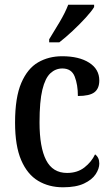

<svg xmlns="http://www.w3.org/2000/svg" viewBox="-20 -786 475 816"><path d="M248 10Q188 10 142 -17.5Q96 -45 70 -105.5Q44 -166 44 -265Q44 -372 70.5 -433.5Q97 -495 142 -521Q187 -547 244 -547Q316 -547 359 -519.5Q402 -492 402 -444Q402 -410 381.5 -394Q361 -378 311 -378Q311 -426 297.5 -460.5Q284 -495 245 -495Q216 -495 194 -474.5Q172 -454 160 -404.5Q148 -355 148 -266Q148 -160 176 -105.5Q204 -51 265 -51Q309 -51 339 -74.5Q369 -98 384 -130Q402 -117 402 -91Q402 -69 386.5 -45.5Q371 -22 337 -6Q303 10 248 10ZM189 -619Q210 -653 233.5 -692.5Q257 -732 270 -766H380V-756Q370 -739 344.5 -711Q319 -683 288.5 -654.5Q258 -626 232 -606H189Z"/></svg>

Font: Noto Serif Tamil Condensed Medium
Style: Regular
Weight: 500
Width: 3
Designer: Indian Type Foundry, Tom Grace, and the Monotype Design Team
Foundry: Monotype Imaging Inc.
Version: Version 2.004; ttfautohint (v1.8.4.7-5d5b)